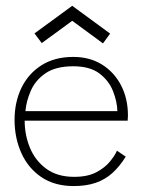

<svg xmlns="http://www.w3.org/2000/svg" viewBox="-20 -614 500 646"><path d="M63 -208Q63 -159.5 81 -116.2Q99 -73 136 -46Q173 -19 229.5 -19Q275 -19 304.2 -34.5Q333.5 -50 350.2 -70.8Q367 -91.5 373.5 -107L403 -87Q383 -54.5 358.5 -32.2Q334 -10 302.2 1Q270.5 12 228 12Q163.5 12 119 -18.2Q74.5 -48.5 51.8 -99.2Q29 -150 29 -210.5Q29 -270.5 52.2 -318.5Q75.5 -366.5 119.8 -394.5Q164 -422.5 226.5 -422.5Q282 -422.5 323.2 -396.8Q364.5 -371 387.5 -326.5Q410.5 -282 410.5 -225Q410.5 -220.5 410 -216.2Q409.5 -212 409.5 -208ZM375 -240Q374 -272.5 360.2 -307.5Q346.5 -342.5 314.5 -366.8Q282.5 -391 226.5 -391Q167.5 -391 133.2 -367.5Q99 -344 83.8 -309Q68.5 -274 65.5 -240ZM326.5 -468 223 -544 120.5 -469 96 -501.5 223 -594.5 350.5 -501Z"/></svg>

Font: League Spartan Thin Thin
Style: Regular
Weight: 250
Version: Version 2.002